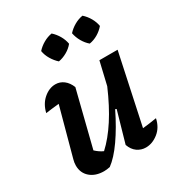

<svg xmlns="http://www.w3.org/2000/svg" viewBox="-173 -837 892 959"><g transform="rotate(-30 273.0 -357.5)"><path d="M308 -55 359 -233 352 -236Q311 -152 267.5 -90Q224 -28 184 1Q165 5 150 5Q101 5 71 -21Q41 -47 41 -90Q41 -107 46 -124L121 -400Q80 -396 44 -391Q55 -438 87 -465.5Q119 -493 155 -493Q181 -493 202 -477Q223 -461 235 -431L155 -112Q176 -92 199 -82Q247 -126 291 -194Q335 -262 375 -355L406 -487H511L425 -84Q464 -88 506 -95Q496 -47 462 -20Q428 7 390 7Q363 7 341 -8.5Q319 -24 308 -55ZM266 -722Q286 -704 299 -681Q312 -658 316 -634Q300 -614 276 -600.5Q252 -587 228 -583Q209 -600 195 -623.5Q181 -647 177 -672Q194 -691 217.5 -704.5Q241 -718 266 -722ZM444 -722Q464 -704 477 -681Q490 -658 494 -634Q477 -614 454 -600.5Q431 -587 406 -583Q387 -599 373.5 -622.5Q360 -646 355 -672Q372 -691 395.5 -704.5Q419 -718 444 -722Z"/></g></svg>

Font: Piazzolla SemiBold
Style: Italic
Weight: 600
Italic angle: -11.3°
Designer: Juan Pablo del Peral
Foundry: Huerta Tipografica
Version: Version 1.330